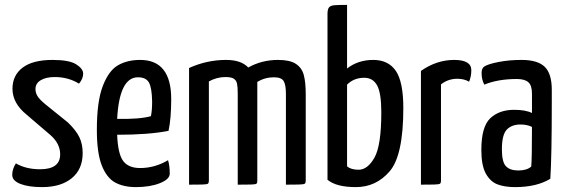

<svg xmlns="http://www.w3.org/2000/svg" viewBox="-20 -755 2313 785"><path d="M31 -392Q31 -447 72.5 -478.5Q114 -510 195 -510Q263 -510 291.5 -492Q320 -474 320 -454Q320 -433 303 -413Q259 -440 204 -440Q168 -440 146.5 -427Q125 -414 125 -391Q125 -376 133 -362.5Q141 -349 165 -329L258 -254Q291 -222 304.5 -194Q318 -166 318 -129Q318 -63 273.5 -26.5Q229 10 152 10Q97 10 63.5 -3Q30 -16 30 -40Q30 -64 45 -87Q86 -63 144 -63Q226 -63 226 -124Q226 -168 186 -203L89 -286Q31 -333 31 -392Z M667 -100Q674 -78 674 -45Q674 -22 633.5 -6Q593 10 536 10Q485 10 450.5 -9Q416 -28 396 -79Q376 -130 376 -224Q376 -341 400.5 -404Q425 -467 463 -488.5Q501 -510 553 -510Q680 -510 680 -350Q680 -270 669 -220Q588 -204 459 -204Q462 -126 483.5 -97Q505 -68 553 -68Q613 -68 667 -100ZM459 -269Q550 -267 597 -280Q602 -303 602 -340Q601 -396 589 -417.5Q577 -439 544 -439Q468 -439 459 -269Z M904 -510Q966 -510 995 -479Q1050 -510 1117 -510Q1165 -510 1189.5 -494Q1214 -478 1222 -448.5Q1230 -419 1230 -369V-16Q1230 -7 1226 -4Q1222 -1 1202 -0.5Q1182 0 1149 0V-370Q1149 -409 1139.5 -424Q1130 -439 1100 -439Q1063 -439 1032 -420V-298V-296V-16Q1032 -7 1028.5 -4Q1025 -1 1005.5 -0.5Q986 0 952 0V-372Q952 -400 949 -413.5Q946 -427 935.5 -433.5Q925 -440 902 -440Q866 -440 834 -422V-16Q834 -7 830 -4Q826 -1 806 -0.5Q786 0 753 0V-477Q826 -510 904 -510Z M1399 -735V-475Q1444 -510 1506 -510Q1568 -510 1598.5 -465Q1629 -420 1629 -313Q1629 -120 1573.5 -55Q1518 10 1435 10Q1355 10 1319 -20V-698Q1319 -717 1325 -724.5Q1331 -732 1346 -733.5Q1361 -735 1399 -735ZM1446 -61Q1483 -61 1511 -110.5Q1539 -160 1539 -296Q1539 -374 1522 -405.5Q1505 -437 1469 -437Q1427 -437 1399 -409V-75Q1415 -61 1446 -61Z M1837 -510Q1907 -510 1907 -468Q1907 -443 1898 -421Q1877 -433 1850 -433Q1812 -433 1783 -410V-16Q1783 -7 1779 -4Q1775 -1 1755 -0.5Q1735 0 1701 0V-465Q1765 -510 1837 -510Z M2230 -24Q2174 10 2086 10Q2044 10 2014.5 -1Q1985 -12 1966.5 -45Q1948 -78 1948 -142Q1948 -237 1984.5 -271.5Q2021 -306 2082 -306Q2129 -306 2155 -293V-372Q2155 -406 2140 -419Q2125 -432 2093 -432Q2016 -432 1960 -409Q1949 -430 1949 -456Q1949 -476 1960 -483Q1975 -493 2018 -501.5Q2061 -510 2113 -510Q2178 -510 2207 -482Q2236 -454 2236 -388V-335Q2236 -115 2230 -24ZM2108 -246Q2072 -246 2052 -225Q2032 -204 2032 -144Q2032 -93 2048.5 -75.5Q2065 -58 2099 -58Q2134 -58 2152 -74Q2155 -108 2155 -236Q2136 -246 2108 -246Z"/></svg>

Font: Yanone Kaffeesatz
Style: Regular
Weight: 400
Designer: Yanone (Cyrillic: Daniel Pouzeot & Huerta Tipografica)
Foundry: Yanone
Version: Version 1.100;PS 001.100;hotconv 1.0.70;makeotf.lib2.5.58329